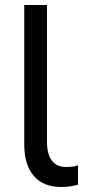

<svg xmlns="http://www.w3.org/2000/svg" viewBox="-20 -739 342 768"><path d="M225 9Q153 9 115 -35.5Q77 -80 77 -162V-719H168V-170Q168 -139 176.5 -116.5Q185 -94 202 -82.5Q219 -71 244 -71Q256 -71 267.5 -72Q279 -73 292 -78V0Q276 4 260 6.5Q244 9 225 9Z"/></svg>

Font: Nunitoga
Style: Medium
Weight: 500
Designer: Vernon Adams
Foundry: Vernon Adams
Version: Version 1.0